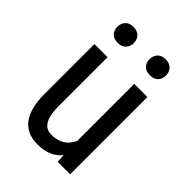

<svg xmlns="http://www.w3.org/2000/svg" viewBox="-204 -779 882 882"><g transform="rotate(45 236.5 -338.0)"><path d="M325.7 -2 324.2 -41Q282.2 9.3 204.1 9.3Q133.8 9.3 98.1 -38.1Q63 -85.4 63 -175.3V-500V-502H64.5H146.5H148.4V-500V-181.6Q148.4 -66.9 218.3 -67.4Q293 -67.4 321.8 -131.8V-500V-502H323.2H405.8H407.2V-500V-2V0H405.8H327.6H325.7ZM304.4 -595.2Q291 -609.9 291 -631.8Q291 -653.8 304.4 -668.9Q317.9 -684.1 344.2 -684.1Q370.6 -684.1 384.3 -668.9Q397.9 -653.8 397.9 -631.8Q397.9 -609.9 384.3 -595.2Q370.6 -580.6 344.2 -580.6Q317.9 -580.6 304.4 -595.2ZM94.5 -596.2Q81.1 -610.8 81.1 -632.8Q81.1 -654.8 94.5 -669.7Q107.9 -684.6 134.3 -684.6Q160.6 -684.6 174.3 -669.7Q188 -654.8 188 -632.8Q188 -610.8 174.3 -596.2Q160.6 -581.5 134.3 -581.5Q107.9 -581.5 94.5 -596.2Z"/></g></svg>

Font: MAUL Condensed
Style: Condensed Regular
Weight: 400
Designer: MAUL
Version: Version 1.0; 2020; ttfautohint (v1.8.3)